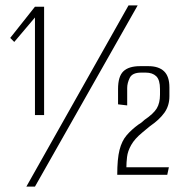

<svg xmlns="http://www.w3.org/2000/svg" viewBox="-20 -650 683 714"><path d="M110 -222V-585L33 -494L18 -509L110 -625H144V-222ZM78 44 458 -630H492L110 44ZM416 0Q416 -59 424.5 -92.5Q433 -126 451 -147Q469 -168 495 -187Q502 -191 507.5 -195.5Q513 -200 517 -204Q551 -227 563 -247Q575 -267 575 -298V-319Q575 -353 561 -366.5Q547 -380 522 -380H505Q472 -380 462.5 -360.5Q453 -341 453 -323V-258L419 -262V-319Q419 -366 439 -385Q459 -404 501 -404H532Q570 -404 590 -385Q610 -366 610 -325V-292Q610 -257 591.5 -231Q573 -205 538 -181Q531 -175 524 -169.5Q517 -164 509 -157Q481 -134 468 -111Q455 -88 452.5 -66.5Q450 -45 450 -28H608L602 0Z"/></svg>

Font: Smooch Sans Light
Style: Regular
Weight: 300
Designer: Robert E. Leuschke
Foundry: Robert E. Leuschke
Version: Version 1.010; ttfautohint (v1.8.3)